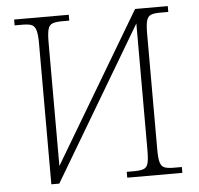

<svg xmlns="http://www.w3.org/2000/svg" viewBox="-51 -767 847 819"><g transform="rotate(-5 372.0 -357.0)"><path d="M136 -604Q136 -641 130.5 -659.5Q125 -678 112 -683.5Q99 -689 74 -689H39V-714H273V-689H243Q215 -689 201 -683.5Q187 -678 182 -660Q177 -642 177 -605V-75L557 -714H697V-689H661Q636 -689 622.5 -683.5Q609 -678 604 -660Q599 -642 599 -605V-109Q599 -72 604 -54Q609 -36 622.5 -30.5Q636 -25 661 -25H697V0H461V-25H494Q520 -25 534 -30.5Q548 -36 552.5 -54Q557 -72 557 -109V-652L170 0H136Z"/></g></svg>

Font: Noto Serif ExtraLight
Style: Regular
Weight: 200
Designer: Monotype Design Team
Foundry: Monotype Imaging Inc.
Version: Version 2.015; ttfautohint (v1.8.4.7-5d5b)